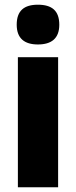

<svg xmlns="http://www.w3.org/2000/svg" viewBox="-20 -796 323 816"><path d="M141 -776C83 -776 51 -751 51 -691C51 -632 85 -607 141 -607C198 -607 232 -632 232 -691C232 -751 200 -776 141 -776ZM227 -553H56V0H227Z"/></svg>

Font: Noto Sans Condensed Black
Style: Regular
Weight: 900
Width: 3
Designer: Monotype Design Team
Foundry: Monotype Imaging Inc.
Version: Version 2.013